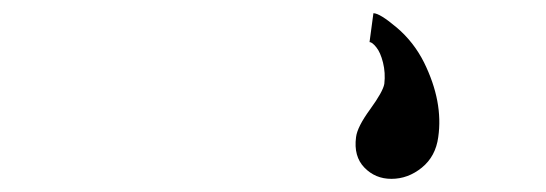

<svg xmlns="http://www.w3.org/2000/svg" viewBox="-20 -64 831 292"><path d="M521.5 144.5Q523.4 128.9 543 102.1Q562.5 75.2 564.5 63.5Q566.4 46.9 562.5 31.2Q558.6 15.6 552.2 7.8Q545.9 0 542 0L547.9 -43.9Q557.6 -43.9 583.5 -22Q609.4 0 625 31.2Q654.3 90.8 646.5 144.5Q642.6 173.8 621.6 190.9Q600.6 208 575.2 208Q550.8 208 534.2 190.9Q517.6 173.8 521.5 144.5Z"/></svg>

Font: okolaks
Style: BoldItalic
Weight: 600
Width: 8
Italic angle: -8°
Version: Version 000.6.0